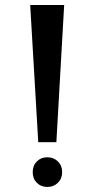

<svg xmlns="http://www.w3.org/2000/svg" viewBox="-20 -729 376 763"><path d="M100 -709H235L204 -164H132ZM110 -45Q110 -71 126.5 -87.5Q143 -104 168 -104Q193 -104 210 -87.5Q227 -71 227 -45Q227 -19 210 -2.5Q193 14 168 14Q143 14 126.5 -2.5Q110 -19 110 -45Z"/></svg>

Font: Maitree Semibold
Style: Regular
Weight: 600
Designer: CadsonDemak Team
Foundry: CadsonDemak
Version: Version 1.000